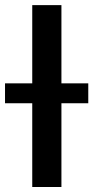

<svg xmlns="http://www.w3.org/2000/svg" viewBox="-67 -748 373 768"><path d="M178.7 -727.5V0H62V-727.5ZM-46.9 -335V-414.6H286.1V-335Z"/></svg>

Font: Inter Cardless Tabular Medium
Style: Regular
Weight: 500
Designer: Rasmus Andersson
Foundry: rsms
Version: Version 4.000;git-4fc901f